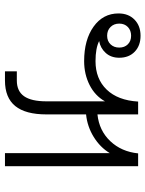

<svg xmlns="http://www.w3.org/2000/svg" viewBox="76 -676 600 793"><g transform="rotate(90 376.5 -280.0)"><path d="M667 -550V0H613V-433Q589 -393 546 -366.5Q503 -340 453 -335V-171Q453 -85 418.5 -42.5Q384 0 313 0H275V-49H313Q357 -49 378 -79Q399 -109 399 -171V-413Q376 -372 331.5 -349.5Q287 -327 233 -327Q145 -327 90.5 -366Q36 -405 36 -469Q36 -510 61.5 -535Q87 -560 128 -560Q169 -560 194 -536Q219 -512 219 -472Q219 -438 199 -416Q179 -394 150 -389Q180 -374 233 -374Q306 -374 350.5 -420Q395 -466 400 -550H453V-382Q520 -389 563.5 -435Q607 -481 614 -550ZM78 -472Q78 -450 92 -436Q106 -422 128 -422Q150 -422 163.5 -436Q177 -450 177 -472Q177 -494 163.5 -507.5Q150 -521 128 -521Q106 -521 92 -507.5Q78 -494 78 -472Z"/></g></svg>

Font: Bai Jamjuree Light
Style: Regular
Weight: 300
Designer: Katatrad Aksorn Co.,Ltd.
Foundry: Cadson Demak Co.,Ltd.
Version: Version 1.000; ttfautohint (v1.6)